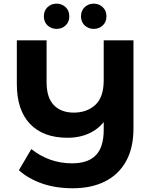

<svg xmlns="http://www.w3.org/2000/svg" viewBox="-20 -920 825 1048"><path d="M377.4 107.6Q283.4 107.6 208.7 81.3Q133.9 54.9 83.1 9.3L151 -106.4Q198.6 -68.2 254.7 -48.3Q310.8 -28.5 373.1 -28.5Q460.5 -28.5 503.3 -72.9Q546.1 -117.2 546.1 -210.8V-343.4L583.9 -317.9Q551.1 -241.4 490.4 -204.7Q429.8 -168 348.4 -168Q216.4 -168 144.2 -243.4Q71.9 -318.8 71.9 -461.4V-700H234.3V-470.6Q234.3 -387.5 273.7 -346.4Q313.1 -305.3 383 -305.3Q454.3 -305.3 500.2 -347.3Q546.1 -389.3 546.1 -482.2V-700H708.5V-218.9Q708.5 -112.6 668.1 -39.9Q627.7 32.8 553.3 70.2Q479 107.6 377.4 107.6ZM491.6 -762.3Q462.6 -762.3 442.3 -781.1Q422.1 -800 422.1 -831Q422.1 -861.9 442.3 -881Q462.6 -900.1 491.6 -900.1Q520.5 -900.1 540.8 -881Q561 -861.9 561 -831Q561 -800 540.8 -781.1Q520.5 -762.3 491.6 -762.3ZM288.9 -762.3Q259.9 -762.3 239.6 -781.1Q219.4 -800 219.4 -831Q219.4 -861.9 239.6 -881Q259.9 -900.1 288.9 -900.1Q317.8 -900.1 338.1 -881Q358.3 -861.9 358.3 -831Q358.3 -800 338.1 -781.1Q317.8 -762.3 288.9 -762.3Z"/></svg>

Font: Montserrat Alternates Thin
Style: Regular
Weight: 100
Designer: Julieta Ulanovsky
Foundry: Julieta Ulanovsky
Version: Version 9.000